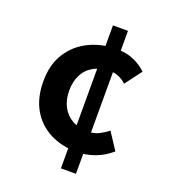

<svg xmlns="http://www.w3.org/2000/svg" viewBox="-142 -846 875 993"><g transform="rotate(20 295.0 -349.5)"><path d="M358 -63.7Q272.1 -63.7 206.9 -97.5Q141.7 -131.3 105.2 -195.2Q68.8 -259.1 68.8 -349.2Q68.8 -440.6 109.2 -504.4Q149.6 -568.2 218 -601.5Q286.5 -634.8 369.7 -634.8Q423 -634.8 464.3 -616.6Q505.5 -598.5 534.1 -570.3L465.5 -479.3Q445 -498 423.3 -507Q401.6 -516 378.5 -516Q324.7 -516 287 -495.1Q249.3 -474.2 230.2 -436.9Q211.1 -399.6 211.1 -349.2Q211.1 -299.1 230.6 -261.7Q250.2 -224.2 286.7 -203.4Q323.2 -182.5 373.9 -182.5Q406.9 -182.5 434.2 -196.3Q461.4 -210.1 482.4 -227.3L543.2 -134.7Q503 -99.2 454.1 -81.5Q405.1 -63.7 358 -63.7ZM308.4 43.8V-743H391.1V43.8Z"/></g></svg>

Font: Noto Sans TC Thin
Style: Regular
Weight: 100
Designer: Ryoko NISHIZUKA 西塚涼子 (kana, bopomofo & ideographs); Paul D. Hunt (Latin, Greek & Cyrillic); Sandoll Communications 산돌커뮤니
Foundry: Adobe
Version: Version 2.004-H2;hotconv 1.0.118;makeotfexe 2.5.65603